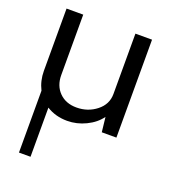

<svg xmlns="http://www.w3.org/2000/svg" viewBox="-144 -657 902 1013"><g transform="rotate(20 307.0 -150.0)"><path d="M441.9 -549.8H535.2V0H453.1L443.8 -83Q415 -43 364.5 -18.6Q314 5.9 259.8 5.9Q194.8 5.9 144 -25.9V250H79.1V-97.2Q55.2 -145 55.2 -200.2V-549.8H148.9V-210.9Q148.9 -150.9 185.5 -114Q222.2 -77.1 282.2 -77.1Q346.2 -77.1 394 -115Q441.9 -152.8 441.9 -210.9Z"/></g></svg>

Font: ø
Style: ø
Weight: 400
Designer: Samuel Oakes
Foundry: Samuel Oakes
Version: Version 1.000;PS 001.000;hotconv 1.0.88;makeotf.lib2.5.64775